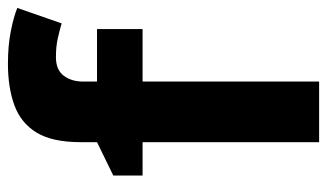

<svg xmlns="http://www.w3.org/2000/svg" viewBox="-186 -618 805 472"><g transform="rotate(-90 216.0 -382.5)"><path d="M380 -434H251V0H102V-434H20V-506L102 -546V-586Q102 -656 125.5 -694.5Q149 -733 192.5 -749Q236 -765 295 -765Q339 -765 374.5 -758Q410 -751 432 -742L394 -633Q377 -638 357 -642.5Q337 -647 311 -647Q280 -647 265.5 -628Q251 -609 251 -580V-546H380Z"/></g></svg>

Font: Noto Sans IKEA
Style: Bold
Weight: 600
Designer: Monotype Design Team
Foundry: Monotype Imaging Inc.
Version: Version 2.001